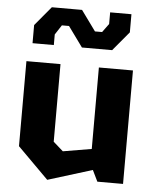

<svg xmlns="http://www.w3.org/2000/svg" viewBox="-56 -853 732 912"><g transform="rotate(5 310.0 -397.0)"><path d="M218.5 -541H56V-135.5L203.5 12L415.5 -53.5L441.5 0H564V-541H401.5V-152.5L265.5 -129.5L218.5 -171ZM77.5 -628.5H179V-679L209 -725H243L313 -628.5H457L533.5 -720V-806.5H432V-751L402 -710H368L298 -806.5H154L77.5 -715Z"/></g></svg>

Font: Monaspace Krypton ExtraBold
Style: Regular
Weight: 800
Designer: Riley Cran & the Lettermatic Team
Foundry: Lettermatic
Version: Version 1.101 (Monaspace Krypton)